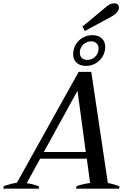

<svg xmlns="http://www.w3.org/2000/svg" viewBox="-52 -1137 783 1157"><path d="M459 -950 445 -977 581 -1090Q590 -1099 605 -1108Q620 -1117 636 -1117Q653 -1117 660 -1107Q667 -1097 664 -1085Q658 -1058 618 -1036ZM389 -809Q389 -859 423 -892Q457 -925 505 -925Q541 -925 561.5 -905.5Q582 -886 582 -854Q582 -840 580 -832Q571 -791 539.5 -765.5Q508 -740 467 -740Q431 -740 410 -758.5Q389 -777 389 -809ZM474 -776Q502 -776 522 -795.5Q542 -815 542 -846Q542 -865 529.5 -876.5Q517 -888 497 -888Q470 -888 449.5 -868.5Q429 -849 429 -819Q429 -799 441.5 -787.5Q454 -776 474 -776ZM668 -14 666 0H406L409 -15Q447 -29 491 -34L471 -181H190L109 -33Q149 -28 184 -13L182 0H-32L-29 -16Q-11 -22 12 -28Q35 -34 50 -36L422 -704H498L598 -34Q634 -28 668 -14ZM465 -221 415 -590 212 -221Z"/></svg>

Font: Trirong Medium
Style: Italic
Weight: 500
Italic angle: -12°
Designer: Katatrad Team
Foundry: CadsonDemak
Version: Version 1.001